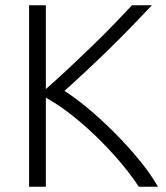

<svg xmlns="http://www.w3.org/2000/svg" viewBox="-20 -713 635 733"><path d="M91 0V-693H155V-373Q194 -407 240 -450Q286 -493 332 -537.5Q378 -582 417.5 -623Q457 -664 484 -693H560Q528 -659 486.5 -616Q445 -573 399 -528Q353 -483 308 -441Q263 -399 226 -366Q270 -338 320.5 -295.5Q371 -253 421 -202.5Q471 -152 513.5 -100Q556 -48 583 0H510Q477 -50 434 -100Q391 -150 343 -196Q295 -242 247 -279Q199 -316 155 -340V0Z"/></svg>

Font: Ubuntu Sans Light
Style: Regular
Weight: 300
Designer: Dalton Maag Ltd
Foundry: Dalton Maag Ltd
Version: Version 1.006; ttfautohint (v1.8.4.7-5d5b)